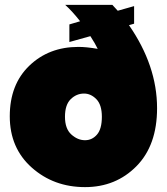

<svg xmlns="http://www.w3.org/2000/svg" viewBox="-20 -760 683 786"><path d="M301 -568Q334 -568 380 -560Q370 -581 350 -612L264 -588V-660L308 -673Q276 -714 247 -740H440Q444 -736 451 -728Q458 -720 462 -716L529 -735V-663L508 -657Q623 -491 623 -317Q623 -165 538.5 -79.5Q454 6 328 6Q200 6 110 -74Q20 -154 20 -284Q20 -414 100 -491Q180 -568 301 -568ZM328 -186Q357 -186 377 -209Q397 -232 397 -282Q397 -331 374.5 -354Q352 -377 324 -377Q293 -377 269.5 -354Q246 -331 246 -282Q246 -233 272 -209.5Q298 -186 328 -186Z"/></svg>

Font: Poppins Black
Style: Regular
Weight: 900
Designer: Ninad Kale (Devanagari), Jonny Pinhorn (Latin)
Foundry: Indian Type Foundry
Version: Version 3.200;PS 1.000;hotconv 16.6.54;makeotf.lib2.5.65590